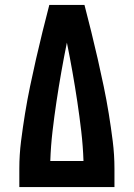

<svg xmlns="http://www.w3.org/2000/svg" viewBox="-20 -755 540 775"><path d="M58 0V-74Q58 -130 65 -185.5Q72 -241 81 -296.5Q90 -352 101.5 -407Q113 -462 125.5 -517Q138 -572 151.5 -626.5Q165 -681 179 -735H321Q335 -681 348.5 -626.5Q362 -572 374.5 -517Q387 -462 398.5 -407Q410 -352 419 -296.5Q428 -241 435 -185.5Q442 -130 442 -74V0ZM183 -105H317Q315 -165 308 -225Q301 -285 292 -345Q283 -405 272.5 -464.5Q262 -524 250 -583Q238 -524 227.5 -464.5Q217 -405 208 -345Q199 -285 192 -225Q185 -165 183 -105Z"/></svg>

Font: Iosevka Term Curly Extrabold
Style: Regular
Weight: 800
Designer: Belleve Invis
Foundry: Belleve Invis
Version: Version 32.3.0